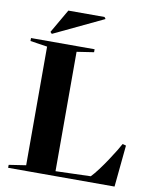

<svg xmlns="http://www.w3.org/2000/svg" viewBox="-95 -949 815 1020"><g transform="rotate(10 313.0 -439.0)"><path d="M112 -30 20 -16V0H592H594L616 -225L597 -230C582 -200 505 -77 460 -32L271 -26V-670L363 -684V-700H20V-684L112 -670ZM125 -741 392 -868V-869L385 -878H190L116 -750Z"/></g></svg>

Font: Mazius Display
Style: Bold
Weight: 700
Designer: Alberto Casagrande & Collletttivo
Foundry: Collletttivo
Version: Version 2.000;Glyphs 3.2 (3221)